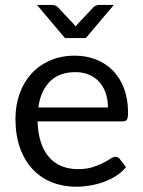

<svg xmlns="http://www.w3.org/2000/svg" viewBox="-20 -736 568 764"><path d="M409.5 -308.5Q409.5 -339.5 400.8 -365.2Q392 -391 375.2 -409.8Q358.5 -428.5 334.5 -438.8Q310.5 -449 280 -449Q216 -449 178.8 -411.8Q141.5 -374.5 132.5 -308.5ZM481.5 -71Q465 -51 442 -36.2Q419 -21.5 392.8 -12Q366.5 -2.5 338.5 2.2Q310.5 7 283 7Q230.5 7 186.2 -10.8Q142 -28.5 109.8 -62.8Q77.5 -97 59.5 -147.5Q41.5 -198 41.5 -263.5Q41.5 -316.5 57.8 -362.5Q74 -408.5 104.5 -442.2Q135 -476 179 -495.2Q223 -514.5 278 -514.5Q323.5 -514.5 362.2 -499.2Q401 -484 429.2 -455.2Q457.5 -426.5 473.5 -384.2Q489.5 -342 489.5 -288Q489.5 -267 485 -260Q480.5 -253 468 -253H129.5Q131 -205 142.8 -169.5Q154.5 -134 175.5 -110.2Q196.5 -86.5 225.5 -74.8Q254.5 -63 290.5 -63Q324 -63 348.2 -70.8Q372.5 -78.5 390 -87.5Q407.5 -96.5 419.2 -104.2Q431 -112 439.5 -112Q450.5 -112 456.5 -103.5ZM433 -716.5 321.5 -584.5H238.5L127 -716.5H188.5Q194.5 -716.5 200 -714Q205.5 -711.5 208.5 -709L272.5 -641Q275 -638.5 276.8 -636Q278.5 -633.5 281 -631Q283.5 -633.5 285.2 -636Q287 -638.5 289.5 -641L353.5 -709Q357 -711.5 362.5 -714Q368 -716.5 373.5 -716.5Z"/></svg>

Font: Lato-Regular
Style: Regular
Weight: 400
Designer: Lukasz Dziedzic with Adam Twardoch and Botio Nikoltchev
Foundry: tyPoland Lukasz Dziedzic
Version: Version 2.015; 2015-08-06; http://www.latofonts.com/